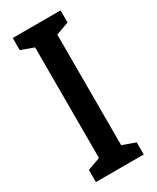

<svg xmlns="http://www.w3.org/2000/svg" viewBox="-186 -769 674 824"><g transform="rotate(-30 151.5 -357.0)"><path d="M268 0V-60L204 -83V-631L268 -654V-714H31V-654L94 -631V-83L31 -60V0Z"/></g></svg>

Font: Noto Sans Display Condensed Medium
Style: Regular
Weight: 500
Width: 3
Designer: Monotype Design Team
Foundry: Monotype Imaging Inc.
Version: Version 1.900